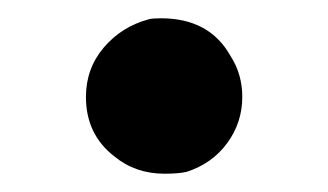

<svg xmlns="http://www.w3.org/2000/svg" viewBox="-20 -191 359 210"><path d="M74 -85Q74 -116 93.5 -139Q113 -162 143 -170Q147 -171 156 -171Q209 -171 232 -130Q245 -110 245 -85Q245 -57 228.5 -34.5Q212 -12 184 -3Q175 -1 160 -1Q128 -1 105 -20Q74 -44 74 -85Z"/></svg>

Font: KaTeX_Main
Style: Bold
Weight: 700
Version: Version 1.1; ttfautohint (v1.3)